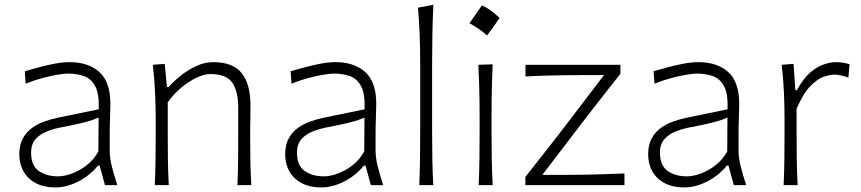

<svg xmlns="http://www.w3.org/2000/svg" viewBox="-20 -782 3636 811"><path d="M225.6 -37.1Q175.8 -37.1 143.6 -60.1Q111.3 -83 111.3 -137.7Q111.3 -172.4 129.6 -193.6Q147.9 -214.8 178 -226.8Q208 -238.8 243.2 -245.1Q296.9 -255.4 326.7 -262.7Q356.4 -270 371.8 -275.6Q387.2 -281.2 396.5 -285.6L395.5 -142.6Q376 -106.9 345.5 -83.5Q314.9 -60.1 282.7 -48.6Q250.5 -37.1 225.6 -37.1ZM214.8 9.8Q245.6 9.8 278.8 -1.7Q312 -13.2 342 -34.2Q372.1 -55.2 394 -82.5H400.9L423.3 0H475.6Q461.9 -42 452.6 -78.1Q443.4 -114.3 443.4 -146V-216.8Q443.4 -251.5 444.8 -286.1Q446.3 -320.8 446.3 -343.3Q446.3 -436 399.7 -477.8Q353 -519.5 273.9 -519.5Q244.1 -519.5 209 -512.7Q173.8 -505.9 140.9 -496.8Q107.9 -487.8 84.5 -481L88.4 -428.7Q126.5 -443.8 162.1 -453.1Q197.8 -462.4 225.3 -466.8Q252.9 -471.2 267.6 -471.2Q304.7 -471.2 335 -460.4Q365.2 -449.7 382.3 -417.5Q399.4 -385.3 397 -320.3L223.6 -284.7Q197.8 -279.3 169.4 -269.5Q141.1 -259.8 116.7 -242.7Q92.3 -225.6 76.9 -198.2Q61.5 -170.9 61.5 -130.4Q61.5 -89.4 79.6 -57.6Q97.7 -25.9 131.8 -8.1Q166 9.8 214.8 9.8Z M633.8 0H692.9Q689.9 -57.1 689.2 -109.9Q688.5 -162.6 688.5 -224.6V-349.6Q712.4 -383.8 744.4 -410.6Q776.4 -437.5 809.3 -453.4Q842.3 -469.2 869.1 -469.2Q935.5 -469.2 960.9 -433.1Q986.3 -397 986.3 -326.2V-224.6Q986.3 -162.6 985.8 -109.9Q985.4 -57.1 982.9 0H1041.5Q1038.1 -57.1 1037.4 -110.1Q1036.6 -163.1 1036.6 -226.1Q1036.6 -247.6 1037.4 -275.9Q1038.1 -304.2 1038.1 -336.9Q1038.1 -425.3 1001.5 -472.4Q964.8 -519.5 880.4 -519.5Q843.8 -519.5 807.6 -502.4Q771.5 -485.4 741.5 -460.9Q711.4 -436.5 692.4 -414.6H685.1L675.8 -512.2L625.5 -508.3Q632.3 -450.7 635 -391.6Q637.7 -332.5 637.7 -277.3V-226.1Q637.7 -163.1 637 -110.1Q636.2 -57.1 633.8 0Z M1348.6 -37.1Q1298.8 -37.1 1266.6 -60.1Q1234.4 -83 1234.4 -137.7Q1234.4 -172.4 1252.7 -193.6Q1271 -214.8 1301 -226.8Q1331.1 -238.8 1366.2 -245.1Q1419.9 -255.4 1449.7 -262.7Q1479.5 -270 1494.9 -275.6Q1510.3 -281.2 1519.5 -285.6L1518.6 -142.6Q1499 -106.9 1468.5 -83.5Q1438 -60.1 1405.8 -48.6Q1373.5 -37.1 1348.6 -37.1ZM1337.9 9.8Q1368.7 9.8 1401.9 -1.7Q1435.1 -13.2 1465.1 -34.2Q1495.1 -55.2 1517.1 -82.5H1523.9L1546.4 0H1598.6Q1585 -42 1575.7 -78.1Q1566.4 -114.3 1566.4 -146V-216.8Q1566.4 -251.5 1567.9 -286.1Q1569.3 -320.8 1569.3 -343.3Q1569.3 -436 1522.7 -477.8Q1476.1 -519.5 1397 -519.5Q1367.2 -519.5 1332 -512.7Q1296.9 -505.9 1263.9 -496.8Q1231 -487.8 1207.5 -481L1211.4 -428.7Q1249.5 -443.8 1285.2 -453.1Q1320.8 -462.4 1348.4 -466.8Q1376 -471.2 1390.6 -471.2Q1427.7 -471.2 1458 -460.4Q1488.3 -449.7 1505.4 -417.5Q1522.5 -385.3 1520 -320.3L1346.7 -284.7Q1320.8 -279.3 1292.5 -269.5Q1264.2 -259.8 1239.7 -242.7Q1215.3 -225.6 1200 -198.2Q1184.6 -170.9 1184.6 -130.4Q1184.6 -89.4 1202.6 -57.6Q1220.7 -25.9 1254.9 -8.1Q1289.1 9.8 1337.9 9.8Z M1751 0H1810.1Q1807.1 -57.1 1806.2 -110.1Q1805.2 -163.1 1805.2 -226.1V-507.8Q1805.2 -574.2 1806.4 -636.5Q1807.6 -698.7 1810.5 -761.7L1745.6 -749.5Q1750.5 -693.4 1752.7 -633.3Q1754.9 -573.2 1754.9 -507.8V-226.1Q1754.9 -163.1 1754.2 -110.1Q1753.4 -57.1 1751 0Z M2015.2 -759.1Q2001.8 -739.2 1989.1 -720.9Q1976.5 -702.7 1963.1 -683.9Q1982.4 -673.7 2001.5 -660.5Q2020.6 -647.4 2037.2 -631.8Q2051.2 -650.6 2064.3 -669.1Q2077.5 -687.6 2090.4 -705.9Q2068.4 -727.4 2049.8 -740Q2031.3 -752.6 2015.2 -759.1ZM2002 0H2061Q2058.1 -57.1 2057.1 -110.1Q2056.2 -163.1 2056.2 -226.1V-277.3Q2056.2 -320.8 2056.6 -359.4Q2057.1 -397.9 2058.1 -434.8Q2059.1 -471.7 2061 -510.3L2000.5 -508.3Q2002.4 -470.2 2003.7 -433.6Q2004.9 -397 2005.4 -358.9Q2005.9 -320.8 2005.9 -277.3V-226.1Q2005.9 -163.1 2005.1 -110.1Q2004.4 -57.1 2002 0Z M2199.2 0H2617.7V-49.3Q2581.1 -47.9 2538.3 -46.4Q2495.6 -44.9 2455.3 -44.2Q2415 -43.5 2385.3 -43.5H2271L2436.5 -260.3Q2463.4 -294.9 2493.2 -333.5Q2522.9 -372.1 2551.3 -408Q2579.6 -443.8 2600.6 -470.2V-508.3H2199.7V-459Q2239.7 -461.4 2283.9 -462.6Q2328.1 -463.9 2368.9 -464.4Q2409.7 -464.8 2439 -464.8H2531.2L2373 -257.3Q2335 -207 2290.3 -150.6Q2245.6 -94.2 2199.2 -34.7Z M2881.8 -37.1Q2832 -37.1 2799.8 -60.1Q2767.6 -83 2767.6 -137.7Q2767.6 -172.4 2785.9 -193.6Q2804.2 -214.8 2834.2 -226.8Q2864.3 -238.8 2899.4 -245.1Q2953.1 -255.4 2982.9 -262.7Q3012.7 -270 3028.1 -275.6Q3043.5 -281.2 3052.7 -285.6L3051.8 -142.6Q3032.2 -106.9 3001.7 -83.5Q2971.2 -60.1 2939 -48.6Q2906.7 -37.1 2881.8 -37.1ZM2871.1 9.8Q2901.9 9.8 2935.1 -1.7Q2968.3 -13.2 2998.3 -34.2Q3028.3 -55.2 3050.3 -82.5H3057.1L3079.6 0H3131.8Q3118.2 -42 3108.9 -78.1Q3099.6 -114.3 3099.6 -146V-216.8Q3099.6 -251.5 3101.1 -286.1Q3102.5 -320.8 3102.5 -343.3Q3102.5 -436 3055.9 -477.8Q3009.3 -519.5 2930.2 -519.5Q2900.4 -519.5 2865.2 -512.7Q2830.1 -505.9 2797.1 -496.8Q2764.2 -487.8 2740.7 -481L2744.6 -428.7Q2782.7 -443.8 2818.4 -453.1Q2854 -462.4 2881.6 -466.8Q2909.2 -471.2 2923.8 -471.2Q2960.9 -471.2 2991.2 -460.4Q3021.5 -449.7 3038.6 -417.5Q3055.7 -385.3 3053.2 -320.3L2879.9 -284.7Q2854 -279.3 2825.7 -269.5Q2797.4 -259.8 2772.9 -242.7Q2748.5 -225.6 2733.2 -198.2Q2717.8 -170.9 2717.8 -130.4Q2717.8 -89.4 2735.8 -57.6Q2753.9 -25.9 2788.1 -8.1Q2822.3 9.8 2871.1 9.8Z M3290 0H3349.1Q3346.2 -57.1 3345.5 -109.9Q3344.7 -162.6 3344.7 -224.6V-322.8Q3373 -387.7 3402.8 -418.2Q3432.6 -448.7 3459.2 -457.8Q3485.8 -466.8 3504.4 -466.8Q3517.6 -466.8 3533.2 -463.1Q3548.8 -459.5 3563.5 -454.1L3568.4 -510.7Q3555.2 -514.6 3541 -517.1Q3526.9 -519.5 3511.2 -519.5Q3489.3 -519.5 3460.7 -510.3Q3432.1 -501 3402.3 -475.6Q3372.6 -450.2 3346.2 -401.4H3339.4L3332 -512.2L3281.7 -508.3Q3288.6 -450.7 3291.3 -391.6Q3293.9 -332.5 3293.9 -277.3V-226.1Q3293.9 -163.1 3293.2 -110.1Q3292.5 -57.1 3290 0Z"/></svg>

Font: Pinar-VF
Style: Regular
Weight: 300
Designer: Amin Abedi
Version: Version 3.0